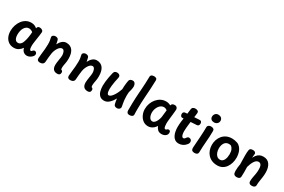

<svg xmlns="http://www.w3.org/2000/svg" viewBox="122 -2132 5118 3462"><g transform="rotate(30 2681.5 -401.0)"><path d="M41 -234Q41 -294 59 -350.5Q77 -407 110.5 -452Q144 -497 191 -523Q238 -549 296 -549Q332 -549 362 -537.5Q392 -526 417 -503Q422 -525 433 -537.5Q444 -550 470 -550Q500 -550 522.5 -534.5Q545 -519 544 -493Q543 -465 535.5 -418.5Q528 -372 522 -327Q520 -313 516.5 -290Q513 -267 510.5 -244Q508 -221 507 -206Q507 -190 508 -165Q509 -140 516 -121.5Q523 -103 537 -103Q546 -103 553 -108.5Q560 -114 567 -124Q575 -133 583 -137Q591 -141 603 -141Q615 -141 626.5 -133Q638 -125 644 -111.5Q650 -98 646 -80Q643 -61 623.5 -40.5Q604 -20 576 -5.5Q548 9 517 9Q488 9 465 -3.5Q442 -16 426.5 -38Q411 -60 405 -90Q377 -49 337 -23.5Q297 2 245 2Q180 2 134.5 -29Q89 -60 65 -113Q41 -166 41 -234ZM183 -240Q183 -202 191.5 -173.5Q200 -145 217.5 -128.5Q235 -112 263 -112Q286 -112 303 -122.5Q320 -133 333 -151.5Q346 -170 354 -195Q363 -219 369.5 -245.5Q376 -272 380.5 -300.5Q385 -329 388 -356Q391 -383 392 -408Q375 -423 353.5 -431.5Q332 -440 311 -440Q281 -440 257.5 -424Q234 -408 217 -380.5Q200 -353 191.5 -317Q183 -281 183 -240Z M731 -505Q731 -528 751.5 -541.5Q772 -555 796 -555Q817 -555 836 -546Q855 -537 860 -515Q865 -495 870 -473Q875 -451 877 -435Q906 -492 943 -522Q980 -552 1025 -552Q1111 -552 1155.5 -492Q1200 -432 1200 -320Q1200 -263 1190.5 -219.5Q1181 -176 1178 -138Q1177 -122 1178 -108Q1179 -94 1183 -86Q1202 -81 1209.5 -69.5Q1217 -58 1217 -39Q1217 -26 1212 -13.5Q1207 -1 1193.5 7.5Q1180 16 1154 16Q1116 16 1092 0.5Q1068 -15 1057.5 -41.5Q1047 -68 1047 -104Q1047 -127 1050.5 -156Q1054 -185 1059 -214.5Q1064 -244 1067.5 -270Q1071 -296 1071 -314Q1071 -329 1068 -347.5Q1065 -366 1058 -383.5Q1051 -401 1039.5 -412.5Q1028 -424 1010 -424Q990 -424 971 -411Q952 -398 935.5 -374.5Q919 -351 905 -318Q892 -287 885 -246Q878 -205 874.5 -159Q871 -113 867 -65Q865 -41 852.5 -27Q840 -13 821.5 -7.5Q803 -2 782 -2Q757 -1 740 -15.5Q723 -30 724 -58Q727 -106 733 -156Q739 -206 744 -257.5Q749 -309 749 -359Q749 -408 744.5 -435.5Q740 -463 735.5 -478Q731 -493 731 -505Z M1363 -505Q1363 -528 1383.5 -541.5Q1404 -555 1428 -555Q1449 -555 1468 -546Q1487 -537 1492 -515Q1497 -495 1502 -473Q1507 -451 1509 -435Q1538 -492 1575 -522Q1612 -552 1657 -552Q1743 -552 1787.5 -492Q1832 -432 1832 -320Q1832 -263 1822.5 -219.5Q1813 -176 1810 -138Q1809 -122 1810 -108Q1811 -94 1815 -86Q1834 -81 1841.5 -69.5Q1849 -58 1849 -39Q1849 -26 1844 -13.5Q1839 -1 1825.5 7.5Q1812 16 1786 16Q1748 16 1724 0.5Q1700 -15 1689.5 -41.5Q1679 -68 1679 -104Q1679 -127 1682.5 -156Q1686 -185 1691 -214.5Q1696 -244 1699.5 -270Q1703 -296 1703 -314Q1703 -329 1700 -347.5Q1697 -366 1690 -383.5Q1683 -401 1671.5 -412.5Q1660 -424 1642 -424Q1622 -424 1603 -411Q1584 -398 1567.5 -374.5Q1551 -351 1537 -318Q1524 -287 1517 -246Q1510 -205 1506.5 -159Q1503 -113 1499 -65Q1497 -41 1484.5 -27Q1472 -13 1453.5 -7.5Q1435 -2 1414 -2Q1389 -1 1372 -15.5Q1355 -30 1356 -58Q1359 -106 1365 -156Q1371 -206 1376 -257.5Q1381 -309 1381 -359Q1381 -408 1376.5 -435.5Q1372 -463 1367.5 -478Q1363 -493 1363 -505Z M2016 -489Q2024 -522 2041.5 -533Q2059 -544 2082 -544Q2105 -544 2122 -536Q2139 -528 2147 -512Q2155 -496 2149 -469Q2138 -425 2129.5 -377Q2121 -329 2116.5 -286.5Q2112 -244 2112 -216Q2112 -192 2115.5 -168Q2119 -144 2128.5 -127.5Q2138 -111 2154 -111Q2177 -111 2200.5 -132Q2224 -153 2245.5 -186Q2267 -219 2284.5 -257Q2302 -295 2313 -329Q2313 -363 2315.5 -398.5Q2318 -434 2322.5 -465Q2327 -496 2331 -515Q2336 -538 2355.5 -549Q2375 -560 2402 -560Q2432 -560 2450 -534.5Q2468 -509 2468 -474Q2468 -461 2466 -446Q2464 -431 2461 -414.5Q2458 -398 2453 -380.5Q2448 -363 2443 -344Q2441 -326 2440 -302.5Q2439 -279 2439 -261Q2439 -217 2443.5 -177Q2448 -137 2454 -107Q2460 -77 2463 -60Q2469 -36 2460 -19Q2451 -2 2434 6.5Q2417 15 2399 15Q2375 15 2357 5.5Q2339 -4 2332 -30Q2326 -56 2321.5 -82Q2317 -108 2314 -137Q2298 -108 2278.5 -81Q2259 -54 2236 -32Q2213 -10 2186 2.5Q2159 15 2129 15Q2070 15 2036.5 -17Q2003 -49 1989.5 -101Q1976 -153 1976 -211Q1976 -248 1981 -294Q1986 -340 1995 -390Q2004 -440 2016 -489Z M2625 -770Q2625 -789 2636 -800Q2647 -811 2663 -815.5Q2679 -820 2694 -820Q2721 -820 2739.5 -809Q2758 -798 2758 -770Q2757 -683 2750.5 -589Q2744 -495 2738 -399Q2734 -341 2731.5 -281.5Q2729 -222 2729 -163Q2729 -134 2729 -104.5Q2729 -75 2731 -42Q2732 -19 2712 -4.5Q2692 10 2658 10Q2621 10 2608 -9Q2595 -28 2595 -52Q2595 -131 2596.5 -194Q2598 -257 2600.5 -308.5Q2603 -360 2606 -402Q2610 -459 2614 -515Q2618 -571 2621 -633.5Q2624 -696 2625 -770Z M2843 -226Q2843 -286 2863 -341.5Q2883 -397 2919.5 -440.5Q2956 -484 3005 -509.5Q3054 -535 3111 -535Q3142 -535 3168 -526.5Q3194 -518 3209 -510Q3213 -534 3230 -545Q3247 -556 3274 -556Q3298 -557 3312 -547.5Q3326 -538 3332.5 -524Q3339 -510 3339 -496Q3339 -486 3336 -455.5Q3333 -425 3328 -378.5Q3323 -332 3316 -271Q3313 -246 3312 -224.5Q3311 -203 3311 -193Q3312 -160 3315.5 -137.5Q3319 -115 3326.5 -103Q3334 -91 3345 -91Q3358 -91 3366 -98Q3374 -105 3382 -111.5Q3390 -118 3404 -118Q3423 -118 3432.5 -107Q3442 -96 3442 -74Q3442 -54 3435.5 -39.5Q3429 -25 3417 -14Q3400 2 3377 10Q3354 18 3327 18Q3276 18 3247 -9.5Q3218 -37 3202 -78Q3183 -47 3158 -25.5Q3133 -4 3104.5 7Q3076 18 3047 18Q2984 18 2938.5 -17Q2893 -52 2868 -108Q2843 -164 2843 -226ZM3179 -248 3196 -401Q3180 -413 3163 -419.5Q3146 -426 3127 -426Q3096 -426 3070 -409.5Q3044 -393 3025 -365Q3006 -337 2995.5 -302.5Q2985 -268 2985 -234Q2985 -207 2991 -182Q2997 -157 3008 -137.5Q3019 -118 3035 -107.5Q3051 -97 3072 -97Q3096 -97 3117.5 -118Q3139 -139 3155 -174Q3171 -209 3179 -248Z M3508 -424Q3486 -423 3474.5 -440.5Q3463 -458 3463 -481Q3463 -506 3476.5 -518Q3490 -530 3508 -531L3796 -548Q3824 -550 3835 -533.5Q3846 -517 3846 -497Q3846 -475 3835.5 -459.5Q3825 -444 3802 -442ZM3562 -630Q3565 -662 3585.5 -674.5Q3606 -687 3632 -687Q3661 -687 3682 -674.5Q3703 -662 3700 -630Q3699 -618 3695.5 -591.5Q3692 -565 3688 -535.5Q3684 -506 3681 -482Q3676 -442 3670 -396Q3664 -350 3660.5 -307Q3657 -264 3657 -234Q3657 -196 3663 -169.5Q3669 -143 3679.5 -129Q3690 -115 3704 -115Q3723 -115 3733.5 -127Q3744 -139 3748 -145Q3758 -161 3769.5 -168.5Q3781 -176 3794 -176Q3821 -176 3837 -160Q3853 -144 3853 -120Q3853 -104 3846.5 -88Q3840 -72 3827 -59Q3804 -28 3764.5 -8Q3725 12 3682 12Q3632 12 3600 -11.5Q3568 -35 3550 -72.5Q3532 -110 3524.5 -153.5Q3517 -197 3517 -237Q3517 -297 3525 -359Q3533 -421 3542 -479Q3545 -497 3548 -519.5Q3551 -542 3553.5 -564.5Q3556 -587 3558.5 -605Q3561 -623 3562 -630Z M3968 -495Q3968 -513 3978.5 -525Q3989 -537 4004.5 -543Q4020 -549 4036 -549Q4070 -549 4088.5 -535.5Q4107 -522 4107 -496Q4107 -426 4103.5 -371.5Q4100 -317 4096 -267Q4092 -217 4088.5 -162Q4085 -107 4084 -36Q4083 -11 4064.5 2Q4046 15 4015 15Q3985 15 3969.5 5.5Q3954 -4 3949 -18.5Q3944 -33 3944 -48Q3944 -57 3946.5 -92Q3949 -127 3952.5 -178Q3956 -229 3960 -287Q3964 -345 3966 -399.5Q3968 -454 3968 -495ZM3961 -712Q3961 -736 3971.5 -755.5Q3982 -775 4000 -787Q4018 -799 4040 -799Q4079 -799 4099 -785.5Q4119 -772 4126 -754Q4133 -736 4133 -722Q4133 -685 4107.5 -661.5Q4082 -638 4043 -638Q4007 -638 3984 -657.5Q3961 -677 3961 -712Z M4478 -551Q4501 -551 4530 -546Q4559 -541 4584.5 -532Q4610 -523 4625 -510Q4672 -473 4694 -413.5Q4716 -354 4716 -287Q4716 -232 4701 -180Q4686 -128 4656.5 -86Q4627 -44 4583 -19.5Q4539 5 4480 5Q4415 5 4365 -17Q4315 -39 4281 -77.5Q4247 -116 4230 -166Q4213 -216 4213 -271Q4213 -324 4229.5 -374Q4246 -424 4279 -464Q4312 -504 4361.5 -527.5Q4411 -551 4478 -551ZM4354 -277Q4354 -235 4367 -196.5Q4380 -158 4407 -133.5Q4434 -109 4474 -109Q4502 -109 4521.5 -124.5Q4541 -140 4553 -165.5Q4565 -191 4570.5 -221.5Q4576 -252 4576 -280Q4576 -339 4559.5 -375.5Q4543 -412 4516 -431Q4504 -434 4494 -435.5Q4484 -437 4473 -437Q4442 -437 4419 -423.5Q4396 -410 4382 -387.5Q4368 -365 4361 -336.5Q4354 -308 4354 -277Z M4835 -517Q4839 -540 4856.5 -549.5Q4874 -559 4905 -559Q4935 -559 4950.5 -545Q4966 -531 4966 -515Q4966 -508 4964 -494Q4962 -480 4960.5 -463Q4959 -446 4958 -429Q4973 -459 4994.5 -487Q5016 -515 5048.5 -532.5Q5081 -550 5128 -550Q5217 -550 5261 -486.5Q5305 -423 5305 -320Q5305 -268 5298 -220.5Q5291 -173 5284 -128.5Q5277 -84 5277 -39Q5277 -18 5258.5 -3Q5240 12 5205 12Q5170 12 5154 -3.5Q5138 -19 5138 -42Q5138 -89 5146 -129.5Q5154 -170 5161.5 -212.5Q5169 -255 5169 -305Q5169 -352 5160 -378Q5151 -404 5135 -415Q5119 -426 5097 -426Q5071 -426 5049.5 -408Q5028 -390 5011.5 -362Q4995 -334 4983 -301.5Q4971 -269 4963 -241Q4965 -186 4965 -132.5Q4965 -79 4962 -36Q4961 -16 4943.5 -1.5Q4926 13 4891 13Q4859 13 4843 1Q4827 -11 4822 -30Q4817 -49 4817 -71Q4817 -106 4820 -145Q4823 -184 4831 -221Q4830 -277 4829 -321.5Q4828 -366 4827.5 -401.5Q4827 -437 4829 -465.5Q4831 -494 4835 -517Z"/></g></svg>

Font: Playpen Sans SemiBold
Style: Regular
Weight: 600
Designer: Laura Meseguer, Veronika Burian, José Scaglione
Foundry: TypeTogether
Version: Version 1.001